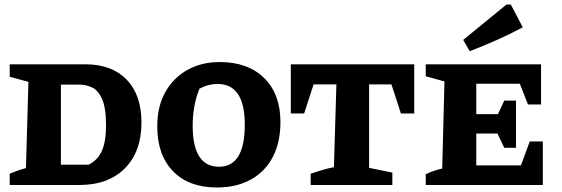

<svg xmlns="http://www.w3.org/2000/svg" viewBox="-20 -820 2492 851"><path d="M358 -535Q476 -535 541.5 -467Q607 -399 607 -277Q607 -148 533.5 -74Q460 0 331 0H23V-50Q37 -56 53 -62Q69 -68 95 -75L106 -457L23 -480V-535ZM373 -90Q413 -110 431.5 -151.5Q450 -193 450 -264Q450 -342 432.5 -381Q415 -420 388 -432.5Q361 -445 332 -445H250V-90Z M941 11Q817 11 747 -61Q677 -133 677 -260Q677 -348 712.5 -411.5Q748 -475 810.5 -510Q873 -545 954 -545Q1079 -545 1151 -474Q1223 -403 1223 -279Q1223 -189 1189 -124Q1155 -59 1091.5 -24Q1028 11 941 11ZM951 -81Q1065 -81 1065 -268Q1065 -448 944 -448Q925 -448 905 -443Q885 -438 864 -427Q834 -352 834 -263Q834 -81 951 -81Z M1816 -535V-317H1757L1715 -446H1616V-76L1719 -55V0H1357V-50Q1381 -58 1407 -66Q1433 -74 1460 -79L1471 -446H1370L1328 -317H1269V-535Z M2328 -193H2386V0H1867V-48Q1884 -56 1902.5 -62.5Q1921 -69 1940 -73L1950 -459L1867 -482V-535H2378V-357H2320L2284 -449H2091V-314H2187L2215 -374H2267V-165H2215L2185 -228H2091V-87H2289ZM2062 -593 2033 -643 2225 -800H2244L2297 -699Q2239 -668 2180.5 -642Q2122 -616 2062 -593Z"/></svg>

Font: Piazzolla SC
Style: Bold
Weight: 700
Designer: Juan Pablo del Peral
Foundry: Huerta Tipografica
Version: Version 1.330